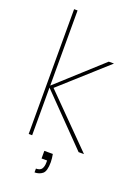

<svg xmlns="http://www.w3.org/2000/svg" viewBox="-168 -788 744 1041"><g transform="rotate(20 204.0 -267.5)"><path d="M359 0 85 -281 345 -517H375L109 -278V-284L390 0ZM71 0V-720H91V0ZM172 185V163Q196 163 205 149.5Q214 136 214 113V101H182V57H231Q233 67 234.5 79.5Q236 92 236 103Q236 155 217.5 170Q199 185 172 185Z"/></g></svg>

Font: DM Sans 11pt Thin
Style: Regular
Weight: 250
Version: Version 4.004;gftools[0.9.30]